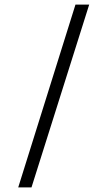

<svg xmlns="http://www.w3.org/2000/svg" viewBox="-20 -744 452 832"><path d="M116.5 68H59L307 -724H366.5Z"/></svg>

Font: Betina Sans Light
Style: Regular
Weight: 300
Designer: Jonathan Pinhorn (font) & Cristiano Sobral (main changes)
Version: Version 2.001;October 6, 2020;FontCreator 13.0.0.2681 64-bit